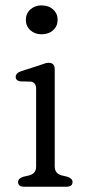

<svg xmlns="http://www.w3.org/2000/svg" viewBox="-20 -708 330 728"><path d="M137.5 -578Q112 -578 95 -593.5Q78 -609 78 -633Q78 -656.5 95 -672Q112 -687.5 137.5 -687.5Q164.5 -687.5 181.5 -672Q198.5 -656.5 198.5 -633Q198.5 -609 181.5 -593.5Q164.5 -578 137.5 -578ZM187.5 -445V-77Q187.5 -50 213.5 -43L235 -38Q255 -31.5 255 -18Q255 0 232 0H71.5Q48.5 0 48.5 -18Q48.5 -31.5 69 -38L91 -43Q117 -50 117 -77V-370.5Q117 -396.5 96 -398.5L57 -399.5Q39.5 -402.5 39.5 -416.5Q39.5 -431 60 -438L125.5 -459Q136.5 -462.5 146.5 -466.2Q156.5 -470 164 -470Q187.5 -470 187.5 -445Z"/></svg>

Font: Fraunces 9pt SuperSoft Light
Style: Regular
Weight: 300
Version: Version 1.000;[b76b70a41]